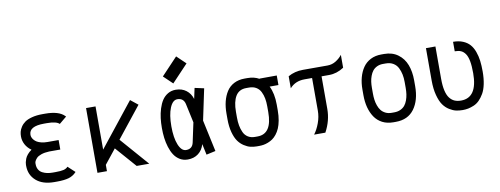

<svg xmlns="http://www.w3.org/2000/svg" viewBox="-64 -1104 3801 1460"><g transform="rotate(-10 1837.0 -374.0)"><path d="M376 -416Q353 -439 279.3 -439H257.8Q141.6 -439 141.6 -373Q141.6 -363.3 145.3 -353.5Q148.9 -343.8 157.7 -333.3Q166.5 -322.8 179.7 -314.9Q192.9 -307.1 213.6 -302Q234.4 -296.9 259.8 -296.9H345.7V-223.6H259.8Q224.1 -222.2 198.5 -213.4Q172.9 -204.6 161.6 -192.4Q150.4 -180.2 146 -170.9Q141.6 -161.6 141.6 -154.8V-146.5Q141.6 -122.1 151.9 -104.5Q162.1 -86.9 179.9 -77.9Q197.8 -68.8 216.8 -64.9Q235.8 -61 257.8 -61H279.3Q322.8 -61 343.5 -66.4Q364.3 -71.8 376.5 -85.4L430.2 -35.6Q404.8 -7.8 369.9 2.2Q335 12.2 279.3 12.2H257.8Q168.5 12.2 118.4 -32Q68.4 -76.2 68.4 -146.5V-154.8Q68.4 -163.6 70.6 -174.1Q72.8 -184.6 78.4 -199.7Q84 -214.8 97.4 -231Q110.8 -247.1 129.9 -260.3Q100.1 -281.2 84.2 -310.8Q68.4 -340.3 68.4 -373Q68.4 -391.6 72.5 -408.9Q76.7 -426.3 89.4 -445.8Q102.1 -465.3 122.1 -479.5Q142.1 -493.7 177.2 -502.9Q212.4 -512.2 257.8 -512.2H279.3Q384.3 -512.2 427.2 -468.3Q428.2 -467.3 430.2 -465.3L432.6 -462.9Z M666.5 0H593.3V-500H666.5V-166.5L933.1 -502L990.7 -456.1L801.8 -218.8L993.2 0H896L755.4 -160.2L666.5 -48.8Z M1279.3 -569.3 1210.4 -635.3 1335.9 -768.1 1404.8 -702.1ZM1378.4 -251.5 1346.7 -398.4Q1335.9 -445.8 1288.1 -445.8Q1252 -445.8 1230 -392.1Q1208 -338.4 1208 -250.5Q1208 -161.6 1230 -107.7Q1252 -53.7 1288.1 -53.7Q1335.9 -53.7 1346.2 -101.1ZM1453.1 -251.5 1505.4 -7.8 1434.1 7.8 1416 -76.7Q1403.3 -31.7 1369.9 -6.1Q1336.4 19.5 1288.1 19.5Q1253.9 19.5 1227.1 3.2Q1200.2 -13.2 1183.1 -39.6Q1166 -65.9 1154.8 -101.8Q1143.6 -137.7 1139.2 -174.3Q1134.8 -210.9 1134.8 -250.5Q1134.8 -290 1139.2 -326.4Q1143.6 -362.8 1154.8 -398.7Q1166 -434.6 1183.1 -460.7Q1200.2 -486.8 1227.1 -502.9Q1253.9 -519 1288.1 -519Q1335.4 -519 1368.7 -493.9Q1401.9 -468.8 1415 -425.8L1432.6 -507.8L1503.9 -492.2Z M1841.3 -438.5H1819.3Q1763.7 -438.5 1737.3 -395.3Q1710.9 -352.1 1710.9 -273.9V-230Q1710.9 -195.8 1716.1 -167.7Q1721.2 -139.6 1732.7 -114.5Q1744.1 -89.4 1766.6 -75.2Q1789.1 -61 1820.3 -61H1840.3Q1952.6 -61 1952.6 -229.5V-274.4Q1952.6 -307.6 1947.5 -335Q1942.4 -362.3 1930.4 -386.7Q1918.5 -411.1 1895.8 -424.8Q1873 -438.5 1841.3 -438.5ZM2025.9 -274.4V-229.5Q2025.9 -187.5 2019.3 -152.3Q2012.7 -117.2 2002 -92.8Q1991.2 -68.4 1976.1 -49.3Q1960.9 -30.3 1944.6 -19Q1928.2 -7.8 1909.4 -0.5Q1890.6 6.8 1874 9.5Q1857.4 12.2 1840.3 12.2H1820.3Q1795.9 12.2 1772.9 6.6Q1750 1 1724.6 -15.4Q1699.2 -31.7 1680.7 -57.6Q1662.1 -83.5 1649.9 -127.9Q1637.7 -172.4 1637.7 -230V-273.9Q1637.7 -324.2 1648.2 -366.2Q1658.7 -408.2 1679.9 -441.4Q1701.2 -474.6 1736.8 -493.2Q1772.5 -511.7 1819.3 -511.7H1841.3Q1893.1 -511.7 1931.6 -489.7V-491.7L2064.5 -492.2V-418.5H1996.6Q2025.9 -359.9 2025.9 -274.4Z M2267.1 -500H2457.5Q2493.2 -500 2523.2 -518.8Q2553.2 -537.6 2571.8 -562.5V-462.9Q2517.1 -426.8 2457.5 -426.8H2398.9V-174.8Q2398.9 -84.5 2353 0H2266.1Q2291 -32.7 2308.3 -79.8Q2325.7 -127 2325.7 -174.8V-426.8H2267.1Q2195.8 -426.8 2152.8 -377.9V-470.7Q2204.1 -500 2267.1 -500Z M2897 -438.5H2875Q2848.6 -438.5 2828.1 -428.5Q2807.6 -418.5 2795.2 -402.6Q2782.7 -386.7 2774.7 -364.7Q2766.6 -342.8 2763.7 -320.8Q2760.7 -298.8 2760.7 -273.9V-230Q2760.7 -204.6 2763.7 -181.9Q2766.6 -159.2 2774.7 -136.5Q2782.7 -113.8 2795.4 -97.7Q2808.1 -81.5 2828.6 -71.3Q2849.1 -61 2876 -61H2895.5Q2922.9 -61 2944.1 -70.8Q2965.3 -80.6 2978.3 -96.7Q2991.2 -112.8 2999.3 -135.3Q3007.3 -157.7 3010.5 -180.4Q3013.7 -203.1 3013.7 -229.5V-274.4Q3013.7 -305.7 3008.3 -332.8Q3002.9 -359.9 2990.5 -384.8Q2978 -409.7 2954.1 -424.1Q2930.2 -438.5 2897 -438.5ZM3086.9 -274.4V-229.5Q3086.9 -121.1 3038.1 -54.4Q2989.3 12.2 2895.5 12.2H2876Q2828.1 12.2 2791.5 -6.8Q2754.9 -25.9 2732.4 -59.6Q2710 -93.3 2698.7 -136.2Q2687.5 -179.2 2687.5 -230V-273.9Q2687.5 -324.2 2699 -366.7Q2710.4 -409.2 2732.9 -441.9Q2755.4 -474.6 2791.7 -493.2Q2828.1 -511.7 2875 -511.7H2897Q2959.5 -511.7 3003.2 -479.5Q3046.9 -447.3 3066.9 -394.8Q3086.9 -342.3 3086.9 -274.4Z M3611.8 -250.5Q3611.8 -196.8 3602.8 -153.8Q3593.8 -110.8 3577.6 -83Q3561.5 -55.2 3542.2 -35.6Q3522.9 -16.1 3499.3 -6.1Q3475.6 3.9 3454.8 8.1Q3434.1 12.2 3412.1 12.2Q3385.3 12.2 3361.6 7.1Q3337.9 2 3310.5 -14.9Q3283.2 -31.7 3263.7 -59.3Q3244.1 -86.9 3231 -136Q3217.8 -185.1 3217.8 -250.5V-500H3291V-250.5Q3291 -196.8 3299.6 -159.4Q3308.1 -122.1 3324.5 -100.8Q3340.8 -79.6 3362.3 -70.3Q3383.8 -61 3412.1 -61Q3538.6 -61 3538.6 -250.5Q3538.6 -306.2 3531.7 -343.3Q3524.9 -380.4 3510.5 -401.1Q3496.1 -421.9 3476.8 -430.2Q3457.5 -438.5 3429.2 -438.5V-511.7Q3472.2 -511.7 3504.6 -498.3Q3537.1 -484.9 3557.4 -461.9Q3577.6 -439 3590.1 -404.8Q3602.5 -370.6 3607.2 -333.7Q3611.8 -296.9 3611.8 -250.5Z"/></g></svg>

Font: Anka/Coder Condensed
Style: Regular
Weight: 400
Width: 4
Monospace: yes
Version: Version 1.100